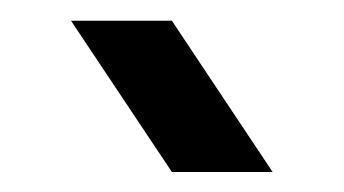

<svg xmlns="http://www.w3.org/2000/svg" viewBox="-20 -899 333 186"><path d="M48.8 -878.9H146.5L244.1 -732.4H146.5Z"/></svg>

Font: BabelStone Runic Beorhtric
Style: Regular
Weight: 400
Designer: Andrew West
Foundry: BabelStone
Version: Version 7.004;November 9, 2023